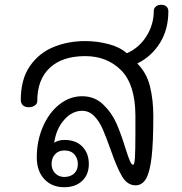

<svg xmlns="http://www.w3.org/2000/svg" viewBox="-20 -782 761 804"><path d="M555 -516Q594 -477 608 -420.5Q622 -364 622 -295Q622 -187 615 -125Q608 -63 592 -34.5Q576 -6 548 -6Q513 -6 491 -43.5Q469 -81 443 -156Q424 -209 410 -241.5Q396 -274 374.5 -296Q353 -318 324 -318Q282 -318 248.5 -280Q215 -242 207 -184Q224 -196 250 -196Q298 -196 325 -168Q352 -140 352 -95Q352 -51 324 -24.5Q296 2 249 2Q197 2 165.5 -32Q134 -66 134 -123Q134 -192 159.5 -251Q185 -310 228.5 -344.5Q272 -379 324 -379Q376 -379 412 -344.5Q448 -310 467.5 -265.5Q487 -221 506 -159Q517 -124 524 -108Q531 -92 538 -92Q543 -92 545 -122Q547 -152 547 -224V-300Q546 -429 487 -488Q428 -547 337 -547Q241 -547 188.5 -498Q136 -449 136 -358Q136 -348 126 -340.5Q116 -333 100 -333Q84 -333 75.5 -341.5Q67 -350 67 -363Q67 -450 105 -505Q143 -560 204 -585Q265 -610 337 -610Q386 -610 434 -597.5Q482 -585 511 -559Q562 -581 593 -630Q624 -679 624 -737Q624 -747 632.5 -754.5Q641 -762 655 -762Q669 -762 677 -754.5Q685 -747 685 -735Q685 -659 650 -602.5Q615 -546 555 -516ZM196 -95Q196 -72 211 -56.5Q226 -41 249 -41Q275 -41 290.5 -55.5Q306 -70 306 -95Q306 -119 291.5 -135.5Q277 -152 250 -152Q225 -152 210.5 -136Q196 -120 196 -95Z"/></svg>

Font: Mali
Style: Regular
Weight: 400
Version: Version 1.000; ttfautohint (v1.6)